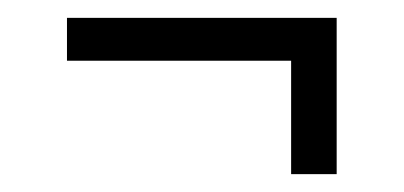

<svg xmlns="http://www.w3.org/2000/svg" viewBox="-20 -365 452 215"><path d="M357 -345V-170H306V-297H55V-345Z"/></svg>

Font: Fira Sans Extra Condensed Light
Style: Regular
Weight: 300
Width: 1
Designer: Carrois Corporate & Edenspiekermann AG
Foundry: Carrois Corporate GbR & Edenspiekermann AG
Version: Version 4.203